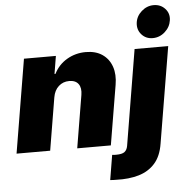

<svg xmlns="http://www.w3.org/2000/svg" viewBox="-63 -852 1087 1115"><g transform="rotate(-5 480.5 -294.0)"><path d="M252.8 -306.8 201.7 0H5.7L96.6 -545.5H282.7L265.6 -441.8H271.3Q297.2 -494 347.1 -523.3Q397 -552.6 457.4 -552.6Q515.3 -552.6 553.6 -526.3Q592 -500 608 -453.8Q623.9 -407.7 613.6 -348L555.4 0H359.4L410.5 -306.8Q417.3 -347.3 400.7 -370.4Q384.2 -393.5 346.6 -393.5Q310.7 -393.5 285.2 -370.4Q259.6 -347.3 252.8 -306.8ZM741.5 -545.5H937.5L843.8 15.6Q832.4 87.4 795.3 129.1Q758.2 170.8 700.5 187.7Q642.8 204.5 569.6 201.7Q562.1 201.7 554 201.5Q545.8 201.3 534.1 200.3L558.2 55.4Q564.6 56.5 570.1 56.6Q575.6 56.8 581 56.8Q616.1 56.8 630.5 45.8Q644.9 34.8 649.1 11.4ZM852.3 -599.4Q812.9 -599.4 787.8 -627.3Q762.8 -655.2 767 -694.6Q771.3 -734 802.7 -761.9Q834.2 -789.8 873.6 -789.8Q914.1 -789.8 939.8 -761.9Q965.6 -734 960.2 -694.6Q954.9 -655.2 923.8 -627.3Q892.8 -599.4 852.3 -599.4Z"/></g></svg>

Font: Inter UI Black
Style: Italic
Weight: 900
Italic angle: -9.39999°
Designer: Rasmus Andersson
Foundry: rsms
Version: 3.2;8d6f07862